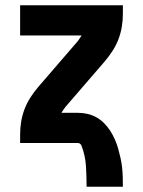

<svg xmlns="http://www.w3.org/2000/svg" viewBox="-20 -540 540 725"><path d="M307 165Q307 126 304.5 86.5Q302 47 288 11V10Q286 6 282.5 3Q279 0 274 0H56V-33Q56 -57 60 -81Q64 -105 72.5 -127.5Q81 -150 94 -170.5Q107 -191 123 -210L274 -385Q274 -385 275 -386Q275 -387 276 -388Q279 -392 282 -396.5Q285 -401 288 -406H56V-520H444V-488Q444 -463 440 -439Q436 -415 427.5 -392.5Q419 -370 406 -349.5Q393 -329 377 -310L302 -223L226 -135Q226 -135 226 -134Q225 -133 224 -132Q221 -128 218 -123.5Q215 -119 212 -114H274Q292 -114 310 -110Q328 -106 344 -97Q360 -88 373 -75Q386 -62 396 -46.5Q406 -31 413.5 -14Q421 3 426 20.5Q431 38 435 56Q439 74 441 92Q443 110 443.5 128.5Q444 147 444 165Z"/></svg>

Font: Iosevka Curly Heavy
Style: Regular
Weight: 900
Monospace: yes
Designer: Belleve Invis
Foundry: Belleve Invis
Version: Version 22.1.2; ttfautohint (v1.8.4)